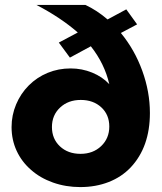

<svg xmlns="http://www.w3.org/2000/svg" viewBox="-20 -750 657 780"><path d="M417 -671Q374 -708 327 -730H128Q226 -679 296 -618L219 -577L264 -516L349 -562Q405 -491 424 -408Q396 -438 354.5 -455Q313 -472 267 -472Q217 -472 173.5 -454Q130 -436 97 -403Q64 -370 45.5 -326Q27 -282 27 -234Q27 -182 47.5 -137.5Q68 -93 106 -60Q143 -27 195 -8.5Q247 10 306 10Q369 10 421.5 -10.5Q474 -31 511 -70Q589 -153 589 -291Q589 -377 558 -462.5Q527 -548 471 -616L537 -651L493 -712ZM308 -344Q359 -344 391.5 -314Q424 -284 424 -236Q424 -188 391 -156.5Q358 -125 307 -125Q256 -125 223.5 -155.5Q191 -186 191 -234Q191 -282 224 -313Q257 -344 308 -344Z"/></svg>

Font: RT Raleway ExtraBold
Style: Regular
Weight: 400
Designer: Matt McInerney, Pablo Impallari, Rodrigo Fuenzalida — Edited by Milan Moffatt in April 2016
Foundry: Matt McInerney, Pablo Impallari, Rodrigo Fuenzalida — Edited by Milan Moffatt in April 2016
Version: Version 3.001